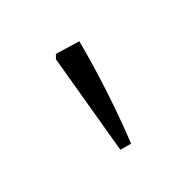

<svg xmlns="http://www.w3.org/2000/svg" viewBox="-74 -806 354 354"><g transform="rotate(-45 103.0 -628.5)"><path d="M87 -521 65 -527 99 -729 106 -736 153 -722Q126 -619 87 -521Z"/></g></svg>

Font: Piazzolla SC Light
Style: Regular
Weight: 300
Designer: Juan Pablo del Peral
Foundry: Huerta Tipografica
Version: Version 1.330